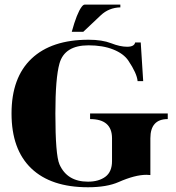

<svg xmlns="http://www.w3.org/2000/svg" viewBox="-20 -790 752 821"><path d="M356.2 10.7Q198 10.7 113.6 -70.1Q29.3 -150.9 29.3 -304.7Q29.3 -458.5 114.9 -539.3Q200.4 -620.1 358.6 -620.1Q417 -620.1 455.6 -605Q493.4 -590.1 523.7 -590.1Q554.2 -590.1 557.9 -608.4H581.8L592.3 -443.1H568.4Q565.4 -476.3 528.8 -530.8Q508.5 -560.8 464 -578.5Q419.4 -596.2 358.6 -596.2Q256.3 -596.2 234.4 -518.8Q216.8 -456.8 216.8 -304.7Q216.8 -126.5 234.4 -86.9Q267.1 -13.2 356.2 -13.2Q402.3 -13.2 430.7 -34.3Q459 -55.4 459 -101.1V-198.7Q459 -280.8 365.2 -280.8V-304.7H697.3V-280.8Q623 -280.8 623 -198.7V-41.5Q615 -42.5 606 -42.5Q557.6 -42.5 487.1 -11.5Q436.5 10.7 356.2 10.7ZM286.9 -654.1Q308.6 -733.6 329.3 -761Q336.4 -770.3 342.3 -770.3H494.6V-758.5Q445.6 -757.3 410.9 -724.6L336.2 -654.1ZM697.5 -707.8Z"/></svg>

Font: itsadzoke
Style: Regular
Weight: 700
Width: 7
Version: Version 0.45